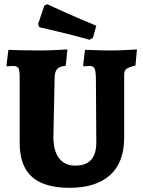

<svg xmlns="http://www.w3.org/2000/svg" viewBox="-20 -885 683 917"><path d="M74 -202V-516Q74 -548 68 -559Q62 -570 43 -570Q34 -570 25 -569Q16 -568 13 -568L11 -572L20 -647Q35 -646 80 -645Q125 -644 177 -644Q202 -644 245 -646Q288 -648 302 -649L294 -571Q265 -568 254 -556.5Q243 -545 241 -520L235 -229Q235 -165 262 -129.5Q289 -94 339 -94Q390 -94 415 -121.5Q440 -149 440 -206L438 -516Q437 -548 431 -559Q425 -570 408 -570Q399 -570 390.5 -569Q382 -568 379 -568L377 -572L386 -647Q399 -647 434.5 -645.5Q470 -644 504 -644Q539 -644 580.5 -646Q622 -648 634 -649L627 -572Q592 -563 582.5 -555Q573 -547 573 -525V-226Q573 -110 506 -49Q439 12 312 12Q191 12 132.5 -40.5Q74 -93 74 -202ZM168 -755 162 -770 192 -859 206 -865Q226 -855 297.5 -823Q369 -791 440 -762L424 -705L408 -695Q334 -716 261.5 -733Q189 -750 168 -755Z"/></svg>

Font: Alegreya ExtraBold
Style: Regular
Weight: 800
Designer: Juan Pablo del Peral
Foundry: Huerta Tipografica
Version: Version 2.007; ttfautohint (v1.6)